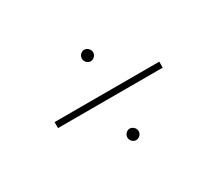

<svg xmlns="http://www.w3.org/2000/svg" viewBox="-80 -659 784 694"><g transform="rotate(-30 312.5 -312.5)"><path d="M319 -453C332 -453 343 -464 343 -477C343 -489 332 -501 319 -501C307 -501 296 -490 296 -477C296 -464 307 -453 319 -453ZM96 -303H533V-328H96ZM319 -124C332 -124 343 -135 343 -148C343 -160 332 -172 319 -172C307 -172 296 -161 296 -148C296 -135 307 -124 319 -124Z"/></g></svg>

Font: Inconsolata Expanded ExtraLight
Style: Regular
Weight: 200
Width: 7
Monospace: yes
Designer: Raph Levien, Cyreal, Brenton Simpson
Foundry: Raph Levien, Cyreal, Google
Version: Version 3.100